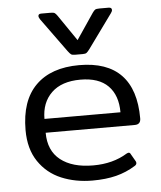

<svg xmlns="http://www.w3.org/2000/svg" viewBox="-53 -781 706 843"><g transform="rotate(-5 300.0 -360.0)"><path d="M261 -561 153 -710Q147 -719 147 -725Q147 -735 160 -735H200Q214 -735 219 -732Q224 -729 231 -719L309 -605L386 -719Q393 -729 398 -732Q403 -735 417 -735H457Q471 -735 471 -724Q471 -718 465 -710L357 -561Q348 -549 343 -545.5Q338 -542 326 -542H292Q280 -542 275 -545.5Q270 -549 261 -561ZM47 -231Q47 -361 114.5 -428Q182 -495 306 -495Q429 -495 491 -430.5Q553 -366 553 -239Q553 -212 527 -212H134Q134 -133 186 -92Q238 -51 330 -51Q417 -51 480 -90Q486 -93 489 -93Q495 -93 498 -86L517 -53Q519 -50 519 -45Q519 -38 511 -33Q471 -8 425.5 3.5Q380 15 321 15Q246 15 184 -11Q122 -37 84.5 -92.5Q47 -148 47 -231ZM469 -273Q469 -348 428 -389.5Q387 -431 306 -431Q223 -431 178.5 -388Q134 -345 134 -273Z"/></g></svg>

Font: Mitr Light
Style: Regular
Weight: 300
Designer: Thanarat Vachiruckul
Foundry: Cadson Demak
Version: Version 1.002